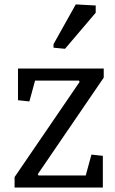

<svg xmlns="http://www.w3.org/2000/svg" viewBox="-20 -835 512 855"><path d="M438 0H44.9V-46.4L334.5 -470.2L331.5 -476.1H136.2L110.8 -383.3L60.1 -388.7V-529.8H441.9V-489.3L148.4 -59.6L151.4 -53.7H361.8L387.2 -146.5L438 -141.1ZM218.3 -638.2 317.4 -815.4 406.2 -810.5V-778.3L269.5 -617.7L218.3 -622.6Z"/></svg>

Font: NoticiaText-Regular
Style: Regular
Weight: 400
Designer: JM Sole
Foundry: JM Sole
Version: Version 1.003